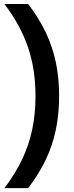

<svg xmlns="http://www.w3.org/2000/svg" viewBox="-20 -745 373 972"><path d="M2.4 207.5Q58.1 133.8 92.5 60.8Q127 -12.2 143.3 -90.8Q159.7 -169.4 159.7 -258.8Q159.7 -393.6 121.8 -505.4Q84 -617.2 2.4 -724.6H122.6Q177.2 -653.3 211.7 -580.8Q246.1 -508.3 262.7 -429.4Q279.3 -350.6 279.3 -259.3Q279.3 -167.5 262.7 -88.1Q246.1 -8.8 211.7 63.5Q177.2 135.7 122.6 207.5Z"/></svg>

Font: Arimo SemiBold
Style: Regular
Weight: 600
Designer: Steve Matteson
Foundry: Monotype Imaging Inc.
Version: Version 1.33